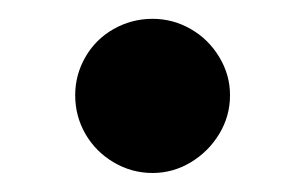

<svg xmlns="http://www.w3.org/2000/svg" viewBox="-20 -557 322 203"><path d="M59.5 -456.4Q59.5 -477.9 70.3 -496.7Q81.1 -515.5 100.1 -526.3Q119.2 -537.1 141.3 -537.1Q162.9 -537.1 181.7 -526.3Q200.5 -515.5 211.8 -496.7Q223.2 -477.9 223.2 -456.4Q223.2 -434.2 211.8 -415.4Q200.5 -396.7 181.7 -385.4Q162.9 -374.1 141.3 -374.1Q119.2 -374.1 100.1 -385.4Q81.1 -396.7 70.3 -415.4Q59.5 -434.2 59.5 -456.4Z"/></svg>

Font: Pretendard JP Variable
Style: Regular
Weight: 400
Designer: Base glyphs from Inter by Rasmus Andersson; Hangul glyphs from Noto Sans CJK(Source Han Sans) by Jang Soo-young and Kang
Foundry: Kil Hyung-jin
Version: Version 1.307;Glyphs 3.2 (3192)